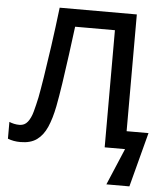

<svg xmlns="http://www.w3.org/2000/svg" viewBox="-60 -767 874 1014"><g transform="rotate(5 377.0 -260.0)"><path d="M624 -95H740L664 194H542L624 0H516V-621H305Q296 -551 285.5 -471.5Q275 -392 264 -319Q253 -246 243 -194Q230 -128 210 -82.5Q190 -37 157 -13Q124 11 70 11Q33 11 3 -1V-90Q15 -85 28.5 -82Q42 -79 57 -79Q84 -79 100.5 -100Q117 -121 126.5 -156Q136 -191 145 -233Q152 -269 163.5 -341Q175 -413 188.5 -509Q202 -605 215 -714H624Z"/></g></svg>

Font: Noto Sans Medium
Style: Regular
Weight: 500
Designer: Monotype Design Team
Foundry: Monotype Imaging Inc.
Version: Version 2.007